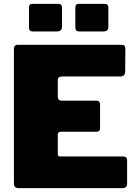

<svg xmlns="http://www.w3.org/2000/svg" viewBox="-20 -974 711 994"><path d="M71 -742H611Q629 -742 629 -721L628 -605Q628 -578 602 -578H302Q279 -578 279 -559V-474Q279 -464 284 -458.5Q289 -453 297 -453H477Q498 -453 498 -433V-309Q498 -292 480 -292H295Q288 -292 283.5 -288Q279 -284 279 -278V-178Q279 -170 281.5 -167Q284 -164 291 -164H616Q638 -164 638 -145V-22Q638 -12 632 -6Q626 0 614 0H79Q64 0 58 -6Q52 -12 52 -25V-719Q52 -742 71 -742ZM301 -835Q301 -822 294 -816.5Q287 -811 272 -811H152Q140 -811 135 -816Q130 -821 130 -833V-934Q130 -954 146 -954H285Q292 -954 296.5 -949Q301 -944 301 -936ZM541 -835Q541 -822 534 -816.5Q527 -811 512 -811H392Q380 -811 375 -816Q370 -821 370 -833V-934Q370 -954 386 -954H525Q532 -954 536.5 -949Q541 -944 541 -936Z"/></svg>

Font: Libre Franklin Black
Style: Regular
Weight: 900
Designer: Pablo Impallari, Rodrigo Fuenzalida
Foundry: Impallari Type
Version: Version 1.002; ttfautohint (v1.5)